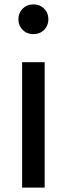

<svg xmlns="http://www.w3.org/2000/svg" viewBox="-20 -773 305 877"><path d="M201 -685Q201 -656 181.5 -636.5Q162 -617 132 -617Q103 -617 83.5 -636.5Q64 -656 64 -685Q64 -714 83.5 -733.5Q103 -753 132 -753Q162 -753 181.5 -733.5Q201 -714 201 -685ZM81 84V-489H184V84Z"/></svg>

Font: Gmarket Sans TTF Medium
Style: Regular
Weight: 500
Designer: Creative Director : Sungho Lee; Art Director : Kiwoong Choi; Project Manager : Sori Yang, Jongwook Yoon; Font Designer :
Foundry: Sandoll Inc.
Version: Version 1.000;hotconv 1.0.109;makeotfexe 2.5.65596